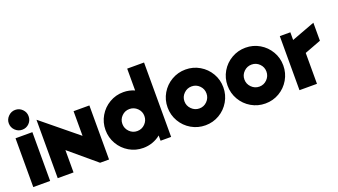

<svg xmlns="http://www.w3.org/2000/svg" viewBox="-60 -1205 3016 1712"><g transform="rotate(-20 1447.5 -349.0)"><path d="M192 -463V0H32V-463ZM21 -609Q21 -646 49 -674Q77 -702 115 -702Q154 -702 181.5 -674.5Q209 -647 209 -609Q209 -569 182 -541.5Q155 -514 115 -514Q77 -514 49 -541.5Q21 -569 21 -609Z M264 -553H266L601 -279V-513H751V0H666L414 -212V0H264Z M811 -257Q811 -329 846.5 -389.5Q882 -450 942.5 -485.5Q1003 -521 1075 -521Q1130 -521 1180 -499V-706H1340V0H1240V-50Q1206 -22 1163.5 -7Q1121 8 1075 8Q1003 8 942.5 -27.5Q882 -63 846.5 -124Q811 -185 811 -257ZM1180 -257Q1180 -300 1149 -330.5Q1118 -361 1075 -361Q1032 -361 1001.5 -330.5Q971 -300 971 -257Q971 -214 1001.5 -183Q1032 -152 1075 -152Q1119 -152 1149.5 -183Q1180 -214 1180 -257Z M1400 -257Q1400 -329 1435.5 -389.5Q1471 -450 1532 -485.5Q1593 -521 1665 -521Q1737 -521 1797.5 -485.5Q1858 -450 1893.5 -389.5Q1929 -329 1929 -257Q1929 -185 1893.5 -124Q1858 -63 1797.5 -27.5Q1737 8 1665 8Q1593 8 1532 -27.5Q1471 -63 1435.5 -124Q1400 -185 1400 -257ZM1769 -257Q1769 -300 1738.5 -330.5Q1708 -361 1665 -361Q1622 -361 1591 -330.5Q1560 -300 1560 -257Q1560 -214 1591 -183Q1622 -152 1665 -152Q1708 -152 1738.5 -183Q1769 -214 1769 -257Z M1969 -257Q1969 -329 2004.5 -389.5Q2040 -450 2101 -485.5Q2162 -521 2234 -521Q2306 -521 2366.5 -485.5Q2427 -450 2462.5 -389.5Q2498 -329 2498 -257Q2498 -185 2462.5 -124Q2427 -63 2366.5 -27.5Q2306 8 2234 8Q2162 8 2101 -27.5Q2040 -63 2004.5 -124Q1969 -185 1969 -257ZM2338 -257Q2338 -300 2307.5 -330.5Q2277 -361 2234 -361Q2191 -361 2160 -330.5Q2129 -300 2129 -257Q2129 -214 2160 -183Q2191 -152 2234 -152Q2277 -152 2307.5 -183Q2338 -214 2338 -257Z M2558 -513H2658V-440L2880 -523V-352L2724 -293V0H2558Z"/></g></svg>

Font: Lineal Heavy
Style: Regular
Weight: 900
Designer: Created by Frank Adebiaye with contributions from Anton Moglia & Ariel Martín Pérez
Created by Frank ADEBIAYE with FontF
Foundry: Velvetyne Type Foundry
Version: Version 2.000